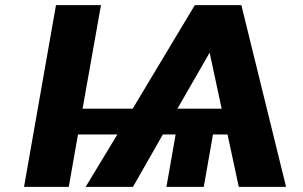

<svg xmlns="http://www.w3.org/2000/svg" viewBox="-20 -731 1185 751"><path d="M303 -306 375 -711H199L74 0H249L285 -205H439L315 0H500L617 -205H667L631 0H777L813 -205H870L914 0H1099L924 -711H742L499 -306ZM674 -306 800 -525 847 -306Z"/></svg>

Font: Asimov
Style: XWidIt
Weight: 500
Designer: Google
Version: Version 2.000980; 2014